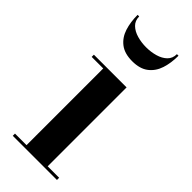

<svg xmlns="http://www.w3.org/2000/svg" viewBox="-229 -734 770 770"><g transform="rotate(45 156.0 -348.5)"><path d="M218 -460V-12.5H283V0H32.5V-12.5H98V-447.5H32.5V-460ZM159.5 -550Q116 -550 90.5 -569.8Q65 -589.5 54.2 -622.8Q43.5 -656 43.5 -697H52.5Q52.5 -673 68 -658Q83.5 -643 108 -636Q132.5 -629 159.5 -629Q186.5 -629 211 -636Q235.5 -643 251 -658Q266.5 -673 266.5 -697H275.5Q275.5 -656 264.8 -622.8Q254 -589.5 228.5 -569.8Q203 -550 159.5 -550Z"/></g></svg>

Font: Bodoni Moda 18pt SemiBold
Style: Regular
Weight: 600
Designer: Owen Earl
Foundry: indestructible type
Version: Version 2.005